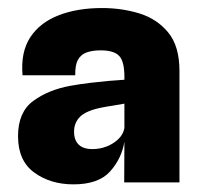

<svg xmlns="http://www.w3.org/2000/svg" viewBox="-20 -762 513 490"><path d="M167.5 -291.5Q108.5 -291.5 67.2 -321.8Q26 -352 26 -414.5Q26 -476 65 -504.5Q104 -533 159.5 -543Q184.5 -547.5 209.5 -550.5Q234.5 -553.5 257.2 -555.5Q280 -557.5 297.5 -558.5V-566Q297.5 -605 284.2 -619.2Q271 -633.5 236.5 -633.5Q216 -633.5 201.2 -628.2Q186.5 -623 179 -609.5Q171.5 -596 172 -570H37.5Q32.5 -629 57.2 -666.8Q82 -704.5 129.8 -723Q177.5 -741.5 240.5 -741.5Q290.5 -741.5 335.5 -727.8Q380.5 -714 409.2 -679.2Q438 -644.5 438 -581V-296.5H297L297.5 -400.5Q290.5 -357.5 261 -324.5Q231.5 -291.5 167.5 -291.5ZM216 -381.5Q235 -381.5 252.2 -388.2Q269.5 -395 282 -407Q294.5 -419 297.5 -435V-497.5Q282 -494.5 266.8 -492.2Q251.5 -490 237 -487Q199 -479 184 -463.8Q169 -448.5 169 -426Q169 -404.5 180.8 -393Q192.5 -381.5 216 -381.5Z"/></svg>

Font: Spline Sans
Style: Regular
Weight: 400
Designer: Eben Sorkin, Mirko Velimirovic
Foundry: Sorkin Type
Version: Version 1.001